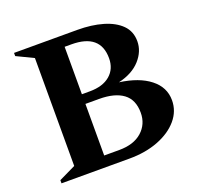

<svg xmlns="http://www.w3.org/2000/svg" viewBox="-117 -786 940 913"><g transform="rotate(-20 353.0 -330.0)"><path d="M44 0V-16L129 -57V-603L44 -644V-660H364Q436 -660 492.5 -643.5Q549 -627 581.5 -594.5Q614 -562 614 -512Q614 -461 575.5 -418Q537 -375 465 -358Q562 -345 617.5 -301.5Q673 -258 673 -192Q673 -137 636 -93.5Q599 -50 534.5 -25Q470 0 388 0ZM314 -605H280V-365H320Q386 -365 423 -396.5Q460 -428 460 -482Q460 -605 314 -605ZM349 -316H280V-55H356Q430 -55 471.5 -92Q513 -129 513 -187Q513 -253 470.5 -284.5Q428 -316 349 -316Z"/></g></svg>

Font: Spectral
Style: Bold
Weight: 700
Designer: Jean-Baptiste Levee
Foundry: Production Type
Version: Version 2.001